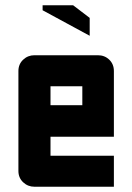

<svg xmlns="http://www.w3.org/2000/svg" viewBox="-20 -710 503 730"><path d="M50 -440Q50 -466 68 -483Q86 -500 111 -500H352Q378 -500 395.5 -483Q413 -466 413 -440V-190H172V-118H413V0H111Q86 0 68 -17Q50 -34 50 -60ZM172 -310H293V-382H172ZM142 -671V-690H258L321 -642V-574Z"/></svg>

Font: Tschichold
Style: Bold
Weight: 700
Designer: Peter Wiegel
Foundry: Peter Wiegel
Version: Version 1.000; ttfautohint (v1.3)